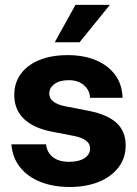

<svg xmlns="http://www.w3.org/2000/svg" viewBox="-20 -752 560 785"><path d="M264.9 12.5Q198.2 12.5 146 -8.1Q93.8 -28.6 62.4 -67.7Q31 -106.8 26.6 -161.9H168.2Q172.1 -128.4 196.4 -109.4Q220.7 -90.4 262.5 -90.4Q302.7 -90.4 325.6 -105.6Q348.4 -120.8 348.4 -144.7Q348.4 -165.1 330.9 -177.6Q313.3 -190.2 281.6 -196.4L191.2 -213.9Q116.2 -228.6 77.3 -266.5Q38.3 -304.5 38.3 -364Q38.3 -413 64.9 -449.6Q91.4 -486.1 140.5 -506.3Q189.6 -526.6 256.7 -526.6Q323.6 -526.6 373.4 -505.2Q423.3 -483.9 451.4 -445Q479.6 -406 481.1 -352.1H347.8Q347.3 -383.1 323.2 -403.6Q299.1 -424.2 260.9 -424.2Q223.8 -424.2 202.6 -408.5Q181.4 -392.8 181.4 -369.8Q181.4 -349.8 198 -337Q214.6 -324.1 244.1 -318L341.9 -299Q420 -283.5 456.9 -249.1Q493.8 -214.7 493.8 -157.8Q493.8 -106.2 464.8 -68Q435.8 -29.7 384.1 -8.6Q332.4 12.5 264.9 12.5ZM203.8 -579.1 288.5 -732H429.1L305.3 -579.1Z"/></svg>

Font: Inter Khmer Looped
Style: Regular
Weight: 400
Designer: Rasmus Andersson, Sovichet Tep
Foundry: Anagata Design
Version: Version 1.000